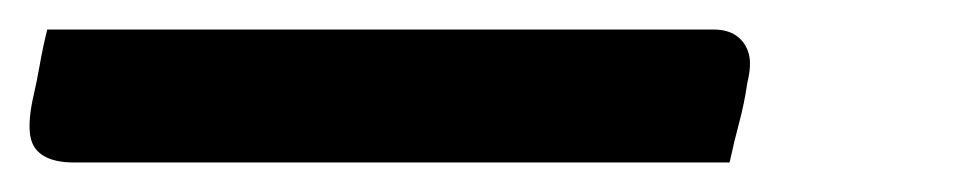

<svg xmlns="http://www.w3.org/2000/svg" viewBox="-33 59 653 130"><path d="M-1 79H450Q460 79 466 83.5Q472 88 474 95.5Q476 103 473 115Q471 129 467.5 142Q464 155 461 169H17Q4 169 -3.5 164.5Q-11 160 -12.5 151Q-14 142 -11 127Q-8 114 -6 102.5Q-4 91 -1 79Z"/></svg>

Font: Rec Mono Semicasual
Style: Italic
Weight: 400
Italic angle: -10°
Version: Version 1.085; ttfautohint (v1.8.4.7-5d5b)